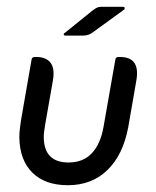

<svg xmlns="http://www.w3.org/2000/svg" viewBox="-20 -536 459 566"><path d="M171 -439 254 -506Q261 -511 266 -513.5Q271 -516 279 -516H343Q347 -516 347.5 -512.5Q348 -509 345 -507L254 -441Q242 -431 224 -431H173Q169 -431 168 -434Q167 -437 171 -439ZM37 -131Q37 -143 38.5 -156Q40 -169 42 -182L73 -360Q74 -368 83 -368H87Q116 -368 129 -351Q142 -334 136 -299L113 -168Q112 -160 110.5 -151Q109 -142 109 -133Q109 -57 182 -57Q225 -57 250.5 -84Q276 -111 285 -161L320 -360Q321 -368 329 -368H334Q394 -368 382 -299L358 -161Q343 -80 297 -35Q251 10 180 10Q113 10 75.5 -27Q38 -64 37 -131Z"/></svg>

Font: Zain
Style: Italic
Weight: 400
Italic angle: -10°
Designer: Zain,Boutros
Foundry: Mobile Telecommunications Company (Zain), 2024
Version: Version 1.51; ttfautohint (v1.8.4)